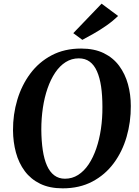

<svg xmlns="http://www.w3.org/2000/svg" viewBox="-20 -1018 758 1048"><path d="M322 10Q250.5 10 199.2 -15Q148 -40 115.2 -84Q82.5 -128 67 -185.2Q51.5 -242.5 51 -306.5Q50.5 -393.5 74.5 -473.5Q98.5 -553.5 145.5 -616.5Q192.5 -679.5 262 -716.2Q331.5 -753 423 -753Q495 -753 546.5 -727.8Q598 -702.5 630.5 -658.5Q663 -614.5 678.5 -558.2Q694 -502 694 -439.5Q694.5 -352 671 -271Q647.5 -190 600.5 -126.8Q553.5 -63.5 483.8 -26.8Q414 10 322 10ZM334.5 -42.5Q374 -42.5 406.5 -63.2Q439 -84 463.8 -121Q488.5 -158 505.5 -207.5Q522.5 -257 531 -315Q539.5 -373 539 -435Q539 -497 531.8 -545.8Q524.5 -594.5 509.2 -629Q494 -663.5 469.5 -681.5Q445 -699.5 410 -699.5Q371 -699.5 338.5 -679Q306 -658.5 281.2 -621.5Q256.5 -584.5 239.5 -535.5Q222.5 -486.5 214 -429.2Q205.5 -372 205.5 -311Q206 -248 213.5 -198.2Q221 -148.5 236.5 -113.8Q252 -79 276.5 -60.8Q301 -42.5 334.5 -42.5ZM429.5 -800.5 380 -837 534.5 -998 624.5 -931Q595.5 -902.5 560.2 -878Q525 -853.5 490.8 -834.2Q456.5 -815 429.5 -800.5Z"/></svg>

Font: Merriweather 36pt
Style: Bold Italic
Weight: 700
Italic angle: -7.8°
Version: Version 2.101